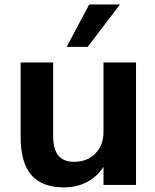

<svg xmlns="http://www.w3.org/2000/svg" viewBox="-20 -814 682 845"><path d="M578.6 0H435.5V-102.3H447.8Q423.1 -49.1 373.9 -19.2Q324.7 10.7 261 10.7Q164.8 10.7 117.8 -43.8Q70.8 -98.4 70.8 -210.4V-539.1H213.9V-216.6Q213.9 -157.7 236.5 -129.8Q259 -101.8 306.2 -101.8Q363.5 -101.8 399.5 -138.2Q435.5 -174.6 435.5 -233.2V-539.1H578.6ZM372.8 -794.4H508.1L366 -607.7H273.4Z"/></svg>

Font: Min Sans VF VF
Style: Regular
Weight: 400
Designer: Jinseong-Kim, NotoSansCJK, Nunito
Foundry: Jinseong-Kim
Version: Version 1.420;Glyphs 3.1.2 (3151)